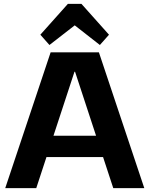

<svg xmlns="http://www.w3.org/2000/svg" viewBox="-20 -970 771 990"><path d="M241 -700H490L724 0H564L367 -600H364L167 0H7ZM189 -270H542V-160H189ZM188 -791 330 -950H400L542 -791L495 -738L321 -874H410L235 -738Z"/></svg>

Font: Pathway Extreme 8pt Thin 12pt
Style: Bold
Weight: 700
Version: Version 1.001;gftools[0.9.26]